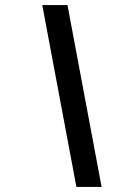

<svg xmlns="http://www.w3.org/2000/svg" viewBox="-20 -734 514 754"><path d="M146 -714H245L379 0H280Z"/></svg>

Font: Prompt
Style: Italic
Weight: 400
Italic angle: -12°
Designer: Katatrad Team
Foundry: CadsonDemak
Version: Version 1.001